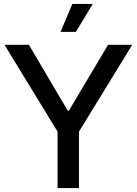

<svg xmlns="http://www.w3.org/2000/svg" viewBox="-20 -957 697 977"><path d="M272.9 0V-287.1L2.9 -729H127L325.2 -393.1H330.1L529.8 -729H652.8L381.8 -287.1V0ZM288.1 -794.9 348.1 -937H452.1L366.2 -794.9Z"/></svg>

Font: Lumene Sans Medium
Style: Regular
Weight: 500
Designer: Deni Anggara
Version: Version 1.003;Glyphs 3.1.2 (3151)